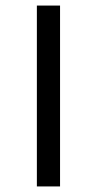

<svg xmlns="http://www.w3.org/2000/svg" viewBox="-20 -670 348 690"><path d="M195.8 0V-650H112.5V0Z"/></svg>

Font: BoonHome
Style: Book
Weight: 400
Designer: Sungsit Sawaiwan
Foundry: Sungsit Sawaiwan
Version: Version 0.2